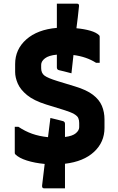

<svg xmlns="http://www.w3.org/2000/svg" viewBox="-20 -870 640 1040"><path d="M253 -231Q270 -227 292 -221.5Q314 -216 321 -214Q332 -211 332 -199V-128Q373 -133 391 -148.5Q409 -164 409 -181V-204Q409 -219 404 -230.5Q399 -242 381 -252.5Q363 -263 324 -275L230 -304Q163 -325 126.5 -355Q90 -385 76 -418Q62 -451 62 -480V-523Q62 -603 122.5 -656.5Q183 -710 288 -719V-850H398Q409 -850 408 -837Q405 -807 401.5 -777Q398 -747 394 -717Q437 -713 469.5 -703.5Q502 -694 517 -679Q520 -676 520 -671V-530H500Q448 -563 378 -572Q375 -547 372.5 -522.5Q370 -498 367 -473Q348 -478 326.5 -483.5Q305 -489 299 -490Q288 -493 288 -505V-574Q244 -570 223.5 -554Q203 -538 203 -519V-501Q203 -474 221 -460.5Q239 -447 291 -431L386 -402Q449 -383 483.5 -356.5Q518 -330 532 -296.5Q546 -263 546 -223V-177Q546 -100 489.5 -47.5Q433 5 332 17V150H218Q207 150 208 135L222 18Q168 13 125.5 -0.5Q83 -14 63 -34Q60 -37 60 -42V-183H80Q116 -159 154 -145.5Q192 -132 240 -127Z"/></svg>

Font: Recursive Sn Lnr St XBd
Style: Regular
Weight: 800
Version: Version 1.079;hotconv 1.0.112;makeotfexe 2.5.65598; ttfautoh